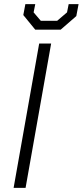

<svg xmlns="http://www.w3.org/2000/svg" viewBox="-20 -911 401 931"><path d="M170 -700H228L104 0H46ZM93 -838 103 -891H151L143 -851L178 -810H257L305 -851L313 -891H361L350 -833L274 -767H151Z"/></svg>

Font: Chakra Petch Light
Style: Italic
Weight: 300
Italic angle: -10°
Designer: Katatrad Aksorn Co.,Ltd.
Foundry: Cadson Demak Co.,Ltd.
Version: Version 1.000; ttfautohint (v1.6)